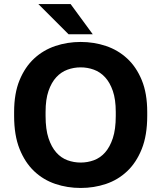

<svg xmlns="http://www.w3.org/2000/svg" viewBox="-20 -920 800 952"><path d="M380 12Q314 12 254.5 -8Q195 -28 149.5 -71Q104 -114 77 -181.5Q50 -249 50 -345V-365Q50 -457 77 -522.5Q104 -588 149.5 -630Q195 -672 254.5 -692Q314 -712 380 -712Q446 -712 505.5 -692Q565 -672 610.5 -630Q656 -588 683 -522.5Q710 -457 710 -365V-345Q710 -249 683 -181.5Q656 -114 610.5 -71Q565 -28 505.5 -8Q446 12 380 12ZM380 -114Q414 -114 445.5 -125.5Q477 -137 501 -164Q525 -191 539.5 -235Q554 -279 554 -345V-365Q554 -427 539.5 -469Q525 -511 501 -537Q477 -563 445.5 -574.5Q414 -586 380 -586Q346 -586 314.5 -574.5Q283 -563 259 -537Q235 -511 220.5 -469Q206 -427 206 -365V-345Q206 -279 220.5 -235Q235 -191 259 -164Q283 -137 314.5 -125.5Q346 -114 380 -114ZM170 -900H330L440 -750H320Z"/></svg>

Font: Golos Text DemiBold
Style: Regular
Weight: 600
Designer: A.Korolkova, Vitaly Kuzmin
Foundry: ParaType Ltd
Version: Version 2.002